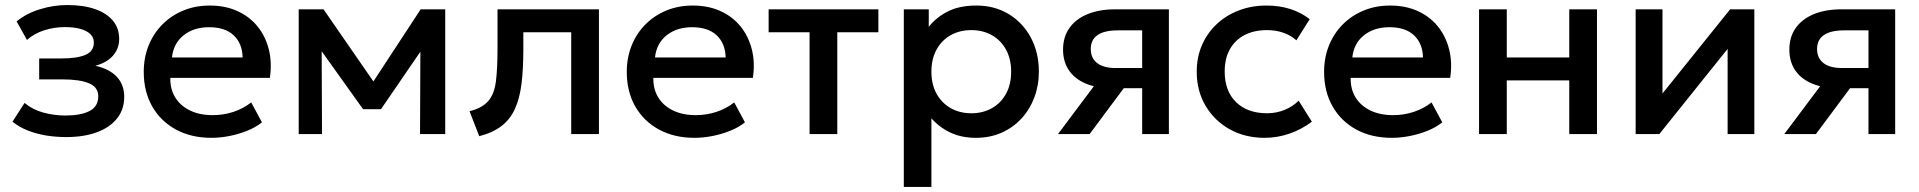

<svg xmlns="http://www.w3.org/2000/svg" viewBox="-20 -532 7618 762"><path d="M243.5 12Q202 12 163.5 5.8Q125 -0.5 91 -13.8Q57 -27 29.5 -49L77.5 -123.5Q109 -97 152 -85.2Q195 -73.5 239.5 -73.5Q300 -73.5 335 -91.2Q370 -109 370 -150Q370 -186 333.2 -201.5Q296.5 -217 226.5 -217H135.5V-300H223.5Q285.5 -300 319 -314.2Q352.5 -328.5 352.5 -363Q352.5 -383.5 338.2 -397Q324 -410.5 298.2 -417.5Q272.5 -424.5 238 -424.5Q195.5 -424.5 156 -412Q116.5 -399.5 87 -373.5L46 -447Q84 -478.5 138 -495.2Q192 -512 247 -512Q311 -512 357 -496Q403 -480 428 -450Q453 -420 453 -377.5Q453 -339.5 428.8 -311.5Q404.5 -283.5 358.5 -271Q414.5 -258.5 443.8 -227Q473 -195.5 473 -148Q473 -98 444.8 -62.2Q416.5 -26.5 364.8 -7.2Q313 12 243.5 12Z M819 15Q739 15 678.5 -17.8Q618 -50.5 584.2 -109.5Q550.5 -168.5 550.5 -246.5Q550.5 -303.5 570 -351.8Q589.5 -400 625 -435.5Q660.5 -471 708.2 -490.5Q756 -510 812.5 -510Q874 -510 922 -488.2Q970 -466.5 1001.8 -427.5Q1033.5 -388.5 1046.8 -336.2Q1060 -284 1051 -223H656Q655 -178.5 675.5 -145.2Q696 -112 734.2 -93.5Q772.5 -75 824.5 -75Q866.5 -75 905.8 -87.8Q945 -100.5 977 -125.5L1019.5 -46.5Q995.5 -27 961.5 -13.2Q927.5 0.5 890.5 7.8Q853.5 15 819 15ZM662.5 -304H943Q941.5 -360 907.2 -392Q873 -424 810 -424Q749 -424 708.8 -392Q668.5 -360 662.5 -304Z M1165.5 0V-495H1261H1264L1486 -174L1438.5 -173L1649.5 -495H1747V0H1647L1648.5 -366L1669 -357L1492 -98.5H1421L1236 -357.5L1256.5 -366.5L1258 0Z M1882 8.5 1843.5 -90.5Q1894.5 -103.5 1918.2 -131.5Q1942 -159.5 1948.2 -209.5Q1954.5 -259.5 1954.5 -338.5V-495H2357V0H2247V-404H2057V-338.5Q2057 -259 2049.8 -200Q2042.5 -141 2023.5 -99.5Q2004.5 -58 1970.2 -31.8Q1936 -5.5 1882 8.5Z M2736 15Q2656 15 2595.5 -17.8Q2535 -50.5 2501.2 -109.5Q2467.5 -168.5 2467.5 -246.5Q2467.5 -303.5 2487 -351.8Q2506.5 -400 2542 -435.5Q2577.5 -471 2625.2 -490.5Q2673 -510 2729.5 -510Q2791 -510 2839 -488.2Q2887 -466.5 2918.8 -427.5Q2950.5 -388.5 2963.8 -336.2Q2977 -284 2968 -223H2573Q2572 -178.5 2592.5 -145.2Q2613 -112 2651.2 -93.5Q2689.5 -75 2741.5 -75Q2783.5 -75 2822.8 -87.8Q2862 -100.5 2894 -125.5L2936.5 -46.5Q2912.5 -27 2878.5 -13.2Q2844.5 0.5 2807.5 7.8Q2770.5 15 2736 15ZM2579.5 -304H2860Q2858.5 -360 2824.2 -392Q2790 -424 2727 -424Q2666 -424 2625.8 -392Q2585.5 -360 2579.5 -304Z M3193 0V-404H3030.5V-495H3466V-404H3303V0Z M3567 210V-495H3666V-425.5Q3695.5 -463 3741.5 -486.5Q3787.5 -510 3855 -510Q3927.5 -510 3983.8 -475.8Q4040 -441.5 4071.5 -382.2Q4103 -323 4103 -247.5Q4103 -193 4085 -145.2Q4067 -97.5 4033.8 -61.5Q4000.5 -25.5 3954.8 -5.2Q3909 15 3853.5 15Q3795.5 15 3751.5 -6Q3707.5 -27 3676.5 -62.5V210ZM3835 -82.5Q3881 -82.5 3916.8 -102.8Q3952.5 -123 3972.8 -160Q3993 -197 3993 -247.5Q3993 -298 3972.5 -335.2Q3952 -372.5 3916.2 -392.5Q3880.5 -412.5 3835 -412.5Q3789 -412.5 3753.2 -392.5Q3717.5 -372.5 3697 -335.2Q3676.5 -298 3676.5 -247.5Q3676.5 -197 3697 -160Q3717.5 -123 3753.2 -102.8Q3789 -82.5 3835 -82.5Z M4179 0 4369 -253.5 4393 -182.5Q4331.5 -182 4288 -200.8Q4244.5 -219.5 4221.8 -253.8Q4199 -288 4199 -335Q4199 -385.5 4224.5 -421.2Q4250 -457 4296.5 -476Q4343 -495 4405.5 -495H4619V0H4513V-411.5H4416.5Q4363.5 -411.5 4336.2 -393Q4309 -374.5 4309 -337.5Q4309 -301.5 4334.2 -281.8Q4359.5 -262 4407.5 -262H4527V-182H4440L4304.5 0Z M4999 15Q4921 15 4860 -19.2Q4799 -53.5 4764.2 -112.8Q4729.5 -172 4729.5 -247.5Q4729.5 -304.5 4750 -352.2Q4770.5 -400 4808 -435.5Q4845.5 -471 4896.2 -490.5Q4947 -510 5006.5 -510Q5056.5 -510 5099.2 -496.8Q5142 -483.5 5178 -456L5125 -372Q5102 -392.5 5072.2 -402.5Q5042.5 -412.5 5009 -412.5Q4957 -412.5 4919.5 -393Q4882 -373.5 4861.2 -336.8Q4840.5 -300 4840.5 -248Q4840.5 -170.5 4885.8 -126.5Q4931 -82.5 5009 -82.5Q5046 -82.5 5079 -96.2Q5112 -110 5134 -132.5L5186.5 -49Q5147 -19 5098.5 -2Q5050 15 4999 15Z M5503.5 15Q5423.5 15 5363 -17.8Q5302.5 -50.5 5268.8 -109.5Q5235 -168.5 5235 -246.5Q5235 -303.5 5254.5 -351.8Q5274 -400 5309.5 -435.5Q5345 -471 5392.8 -490.5Q5440.5 -510 5497 -510Q5558.5 -510 5606.5 -488.2Q5654.5 -466.5 5686.2 -427.5Q5718 -388.5 5731.2 -336.2Q5744.5 -284 5735.5 -223H5340.5Q5339.5 -178.5 5360 -145.2Q5380.5 -112 5418.8 -93.5Q5457 -75 5509 -75Q5551 -75 5590.2 -87.8Q5629.5 -100.5 5661.5 -125.5L5704 -46.5Q5680 -27 5646 -13.2Q5612 0.5 5575 7.8Q5538 15 5503.5 15ZM5347 -304H5627.5Q5626 -360 5591.8 -392Q5557.5 -424 5494.5 -424Q5433.5 -424 5393.2 -392Q5353 -360 5347 -304Z M5850 0V-495H5960V-304H6208V-495H6318V0H6208V-213H5960V0Z M6471.5 0V-495H6578V-161L6846.5 -495H6942.5V0H6836.5V-338L6565.5 0Z M7061.5 0 7251.5 -253.5 7275.5 -182.5Q7214 -182 7170.5 -200.8Q7127 -219.5 7104.2 -253.8Q7081.5 -288 7081.5 -335Q7081.5 -385.5 7107 -421.2Q7132.5 -457 7179 -476Q7225.5 -495 7288 -495H7501.5V0H7395.5V-411.5H7299Q7246 -411.5 7218.8 -393Q7191.5 -374.5 7191.5 -337.5Q7191.5 -301.5 7216.8 -281.8Q7242 -262 7290 -262H7409.5V-182H7322.5L7187 0Z"/></svg>

Font: Geologica Cursive
Style: Regular
Weight: 400
Designer: Sindre Bremnes, Frode Helland
Foundry: Monokrom Skriftforlag AS
Version: Version 1.010;gftools[0.9.28]